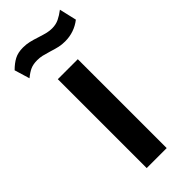

<svg xmlns="http://www.w3.org/2000/svg" viewBox="-246 -769 808 808"><g transform="rotate(-45 158.5 -365.0)"><path d="M213.5 0H94.5V-529H213.5ZM229 -619.5Q210 -619.5 194 -623Q178 -626.5 154.5 -634Q133 -640.5 119.2 -643.8Q105.5 -647 89.5 -647Q66 -647 49.5 -639.8Q33 -632.5 13 -616L-7.5 -684Q13.5 -705 34.2 -716Q55 -727 85 -727Q104 -727 121.5 -723Q139 -719 163 -711Q186.5 -703.5 200.5 -700.2Q214.5 -697 229 -697Q251.5 -697 269.8 -705.8Q288 -714.5 307.5 -729.5L325.5 -652.5Q283 -619.5 229 -619.5Z"/></g></svg>

Font: 1883 Sans SemiBold
Style: Regular
Weight: 600
Designer: 1883 Sans project is a fork of Public Sans.
Version: Version 1.009